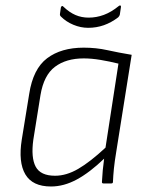

<svg xmlns="http://www.w3.org/2000/svg" viewBox="-20 -666 533 697"><path d="M165 11Q98 11 72 -33Q46 -77 59 -159L86 -325Q100 -416 151 -454.5Q202 -493 284 -493Q329 -493 369.5 -484Q410 -475 458 -467L402 -115Q396 -79 393.5 -54Q391 -29 390 -5Q390 0 383 0H356Q350 0 350 -5Q351 -26 353 -47.5Q355 -69 358 -90Q306 -40 259 -14.5Q212 11 165 11ZM180 -28Q221 -28 264 -53Q307 -78 363 -130L410 -435Q378 -443 345 -448.5Q312 -454 284 -454Q220 -454 179.5 -423.5Q139 -393 127 -321L101 -159Q92 -94 109.5 -61Q127 -28 180 -28ZM300 -565Q273 -565 246.5 -576Q220 -587 201 -606Q199 -608 198 -610.5Q197 -613 198 -618L201 -639Q202 -643 205 -644Q208 -645 211 -641Q232 -621 254 -611.5Q276 -602 302 -602Q330 -602 357 -612Q384 -622 411 -644Q414 -647 417 -646Q420 -645 419 -640L415 -613Q414 -610 413 -608Q412 -606 409 -603Q384 -584 357 -574.5Q330 -565 300 -565Z"/></svg>

Font: Sofia Sans Semi Condensed ExtraLight
Style: Italic
Weight: 250
Italic angle: -9°
Version: Version 4.100